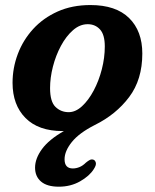

<svg xmlns="http://www.w3.org/2000/svg" viewBox="-20 -494 598 742"><path d="M329.5 -474.5Q428 -474.5 479 -424.2Q530 -374 530 -287Q530 -186.5 479.2 -119Q428.5 -51.5 346.5 -11Q285.5 20 257.5 55Q229.5 90 229.5 121.5Q229.5 157 261.5 157Q274 157 287 151.8Q300 146.5 312 134.5Q320.5 127.5 327 124.2Q333.5 121 340.5 123Q347.5 125 350.2 134.2Q353 143.5 342.5 159.5Q326 186 289.5 206.8Q253 227.5 207.5 227.5Q162 227.5 138.8 207.8Q115.5 188 115.5 154Q115.5 118.5 142.5 81.8Q169.5 45 227 12.5Q224.5 12.5 222 12.5Q128.5 12.5 78.5 -38Q28.5 -88.5 28.5 -174Q28.5 -231.5 48.8 -285.2Q69 -339 108 -381.8Q147 -424.5 202.8 -449.5Q258.5 -474.5 329.5 -474.5ZM245.5 -60.5Q272 -60.5 297 -83.5Q322 -106.5 342 -144Q362 -181.5 373.5 -226.2Q385 -271 385 -314.5Q385 -360 366.5 -380.2Q348 -400.5 319 -400.5Q288.5 -400.5 262 -377.2Q235.5 -354 215.5 -316.8Q195.5 -279.5 184.5 -236.5Q173.5 -193.5 173.5 -153.5Q173.5 -101 194.5 -80.8Q215.5 -60.5 245.5 -60.5Z"/></svg>

Font: Fraunces 9pt SuperSoft SemiBold
Style: Italic
Weight: 600
Italic angle: -16°
Version: Version 1.000;[0bf87f6ff]